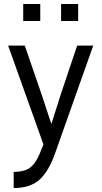

<svg xmlns="http://www.w3.org/2000/svg" viewBox="-20 -725 512 968"><path d="M257 50Q225 140 178.5 181.5Q132 223 49 223V142Q83 141 107.5 133Q132 125 151.5 100.5Q171 76 189 28L199 3L21 -495H105L188 -254L239 -100L288 -254L369 -495H450ZM183 -619H97V-705H183ZM374 -619H288V-705H374Z"/></svg>

Font: Inria Sans
Style: Regular
Weight: 400
Designer: Black Foundry Team
Foundry: Black Foundry
Version: Version 1.2; ttfautohint (v1.8.3)